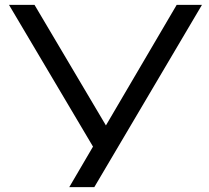

<svg xmlns="http://www.w3.org/2000/svg" viewBox="-20 -770 862 790"><path d="M265 0 381 -198H383L707 -750H811L368 0ZM388 -124 17 -750H122L446 -203Z"/></svg>

Font: Unbounded Light
Style: Regular
Weight: 300
Designer: Luke Prowse, Jean-Baptiste Morizot, Fátima Lázaro, Florian Runge
Foundry: NaN
Version: Version 1.700